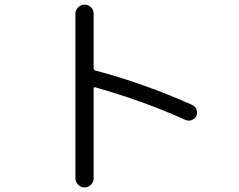

<svg xmlns="http://www.w3.org/2000/svg" viewBox="-20 -777 1040 834"><path d="M347.7 37.1Q331.1 37.1 319.3 25.4Q307.6 13.7 307.6 -2V-717.8Q307.6 -733.4 319.3 -745.1Q331.1 -756.8 347.7 -756.8Q363.3 -756.8 375 -745.6Q386.7 -734.4 386.7 -717.8V-482.4Q386.7 -473.6 394.5 -470.7Q607.4 -414.1 814.5 -321.3Q828.1 -315.4 833.5 -301.3Q838.9 -287.1 833 -273.4Q827.1 -260.7 813 -255.4Q798.8 -250 786.1 -255.9Q601.6 -338.9 394.5 -397.5Q386.7 -399.4 386.7 -390.6V-2Q386.7 13.7 375 25.4Q363.3 37.1 347.7 37.1Z"/></svg>

Font: Rounded Mgen+ 2m regular
Style: Regular
Weight: 400
Designer: [Source Han Sans]
Ryoko NISHIZUKA  (kana & ideographs); Paul D. Hunt (Latin, Greek & Cyrillic); Wenlong ZHANG  (bopomofo
Version: Version 1.059.20150602